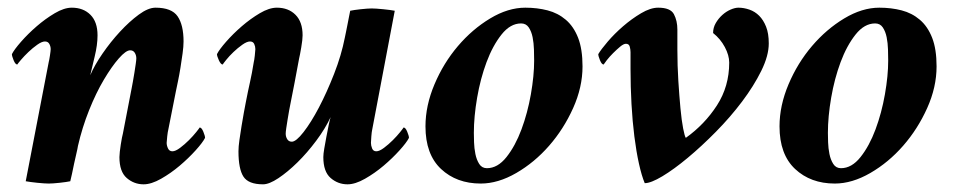

<svg xmlns="http://www.w3.org/2000/svg" viewBox="-20 -472 2491 500"><path d="M234 -380Q234 -355 226.5 -324.5Q219 -294 215 -276Q226 -302 247 -332.5Q268 -363 292.5 -389.5Q317 -416 341.5 -434Q366 -452 385 -452Q427 -452 442.5 -429.5Q458 -407 458 -364Q458 -351 455.5 -333Q453 -315 450 -296Q447 -277 443.5 -260.5Q440 -244 438 -234L418 -133Q417 -130 415.5 -117Q414 -104 414 -100Q414 -93 417.5 -85.5Q421 -78 429 -78Q437 -78 449 -87Q461 -96 472 -107Q483 -118 491 -128Q499 -138 500 -140Q505 -140 509.5 -129Q514 -118 514 -113Q508 -101 489.5 -80.5Q471 -60 448 -40.5Q425 -21 399.5 -6.5Q374 8 354 8Q329 8 310 -8.5Q291 -25 291 -63Q291 -68 292 -77Q293 -86 294.5 -95.5Q296 -105 297.5 -113Q299 -121 300 -124L323 -243Q324 -248 326 -259Q328 -270 330 -282.5Q332 -295 333.5 -305.5Q335 -316 335 -320Q335 -328 331 -334.5Q327 -341 319 -341Q308 -341 289.5 -320Q271 -299 250.5 -264.5Q230 -230 212 -185Q194 -140 183 -92Q182 -85 179 -72.5Q176 -60 173 -46Q170 -32 167.5 -19.5Q165 -7 163 0Q159 1 151.5 2Q144 3 135.5 4Q127 5 119 5.5Q111 6 107 6Q103 6 94.5 5.5Q86 5 77 4Q68 3 60 2Q52 1 47 0L107 -311Q108 -314 110 -327Q112 -340 112 -344Q112 -351 108.5 -357.5Q105 -364 97 -364Q89 -364 77 -355.5Q65 -347 54 -336.5Q43 -326 34.5 -316Q26 -306 25 -304Q20 -304 15.5 -315Q11 -326 11 -331Q17 -343 35 -363.5Q53 -384 75.5 -403.5Q98 -423 122.5 -437.5Q147 -452 167 -452Q197 -452 215.5 -433.5Q234 -415 234 -380Z M822 -63Q822 -71 824.5 -85.5Q827 -100 830 -116Q833 -132 836 -146.5Q839 -161 841 -167Q827 -137 803.5 -105.5Q780 -74 754.5 -49Q729 -24 705 -8Q681 8 665 8Q627 8 614 -12Q601 -32 601 -78Q601 -90 603.5 -107.5Q606 -125 609 -143.5Q612 -162 615 -178.5Q618 -195 620 -205Q626 -236 631 -258Q636 -280 641 -311Q642 -314 643.5 -327Q645 -340 645 -344Q645 -351 642 -357.5Q639 -364 631 -364Q623 -364 611 -355.5Q599 -347 588 -336.5Q577 -326 569 -316Q561 -306 560 -304Q555 -304 550 -315Q545 -326 545 -331Q551 -343 569 -363.5Q587 -384 609.5 -403.5Q632 -423 656.5 -437.5Q681 -452 701 -452Q731 -452 749.5 -433.5Q768 -415 768 -380Q768 -369 764.5 -348.5Q761 -328 759 -320Q758 -315 754.5 -296Q751 -277 747 -256Q742 -230 736 -200Q735 -196 733 -184.5Q731 -173 729 -161Q727 -149 725.5 -138.5Q724 -128 724 -124Q724 -116 728 -109.5Q732 -103 740 -103Q751 -103 770.5 -128Q790 -153 810.5 -192Q831 -231 850 -279.5Q869 -328 878 -374Q879 -379 881 -388.5Q883 -398 885 -408.5Q887 -419 889 -429Q891 -439 892 -444Q896 -445 903.5 -446Q911 -447 919.5 -448Q928 -449 936 -449.5Q944 -450 948 -450Q952 -450 960.5 -449.5Q969 -449 978 -448Q987 -447 995.5 -446Q1004 -445 1008 -444L949 -133Q948 -129 947 -116.5Q946 -104 946 -100Q946 -93 949 -85.5Q952 -78 960 -78Q968 -78 980 -87Q992 -96 1003 -107Q1014 -118 1022 -128Q1030 -138 1031 -140Q1036 -140 1040.5 -129Q1045 -118 1045 -113Q1039 -101 1020.5 -80.5Q1002 -60 979 -40.5Q956 -21 930.5 -6.5Q905 8 885 8Q860 8 841 -8.5Q822 -25 822 -63Z M1337 -411Q1309 -411 1286 -382Q1263 -353 1247 -310Q1231 -267 1222.5 -217.5Q1214 -168 1214 -126Q1214 -117 1214.5 -101.5Q1215 -86 1218 -71Q1221 -56 1228 -45Q1235 -34 1248 -34Q1276 -34 1299 -63Q1322 -92 1338 -135Q1354 -178 1362.5 -226.5Q1371 -275 1371 -314Q1371 -326 1370.5 -343Q1370 -360 1367 -375Q1364 -390 1357 -400.5Q1350 -411 1337 -411ZM1348 -452Q1379 -452 1406 -445Q1433 -438 1453.5 -420.5Q1474 -403 1485.5 -373.5Q1497 -344 1497 -299Q1497 -245 1472.5 -190.5Q1448 -136 1410 -92.5Q1372 -49 1324.5 -21.5Q1277 6 1232 6Q1169 6 1128.5 -32Q1088 -70 1088 -143Q1088 -197 1111.5 -252.5Q1135 -308 1172.5 -352Q1210 -396 1256.5 -424Q1303 -452 1348 -452Z M1766 -113Q1815 -148 1847 -197.5Q1879 -247 1879 -309Q1879 -328 1867.5 -349.5Q1856 -371 1837 -386Q1837 -400 1844 -412Q1851 -424 1861 -433Q1871 -442 1882.5 -447Q1894 -452 1903 -452Q1917 -452 1931.5 -447Q1946 -442 1957 -431Q1968 -420 1975 -402.5Q1982 -385 1982 -359Q1982 -327 1962.5 -287.5Q1943 -248 1912.5 -207.5Q1882 -167 1844.5 -129Q1807 -91 1771 -61Q1735 -31 1705 -13Q1675 5 1659 5Q1651 -14 1644 -45.5Q1637 -77 1632 -116.5Q1627 -156 1624.5 -201Q1622 -246 1622 -292V-336Q1622 -343 1620 -350.5Q1618 -358 1610 -358Q1604 -358 1595 -350.5Q1586 -343 1576.5 -333.5Q1567 -324 1560 -315Q1553 -306 1552 -304Q1547 -304 1542.5 -315Q1538 -326 1538 -331Q1545 -343 1562.5 -363.5Q1580 -384 1602.5 -403.5Q1625 -423 1649.5 -437.5Q1674 -452 1694 -452Q1726 -452 1735 -435Q1744 -418 1744 -395V-343Q1744 -301 1746.5 -261.5Q1749 -222 1752 -190Q1755 -158 1759 -137.5Q1763 -117 1766 -113Z M2259 -411Q2231 -411 2208 -382Q2185 -353 2169 -310Q2153 -267 2144.5 -217.5Q2136 -168 2136 -126Q2136 -117 2136.5 -101.5Q2137 -86 2140 -71Q2143 -56 2150 -45Q2157 -34 2170 -34Q2198 -34 2221 -63Q2244 -92 2260 -135Q2276 -178 2284.5 -226.5Q2293 -275 2293 -314Q2293 -326 2292.5 -343Q2292 -360 2289 -375Q2286 -390 2279 -400.5Q2272 -411 2259 -411ZM2270 -452Q2301 -452 2328 -445Q2355 -438 2375.5 -420.5Q2396 -403 2407.5 -373.5Q2419 -344 2419 -299Q2419 -245 2394.5 -190.5Q2370 -136 2332 -92.5Q2294 -49 2246.5 -21.5Q2199 6 2154 6Q2091 6 2050.5 -32Q2010 -70 2010 -143Q2010 -197 2033.5 -252.5Q2057 -308 2094.5 -352Q2132 -396 2178.5 -424Q2225 -452 2270 -452Z"/></svg>

Font: Vermiglione
Style: Bold Italic
Weight: 700
Italic angle: -11°
Version: Version 1.000